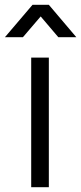

<svg xmlns="http://www.w3.org/2000/svg" viewBox="-50 -780 338 800"><path d="M45.5 -625 119.5 -711.5 193 -625H268L153.5 -760H85.5L-29.5 -625ZM153.5 0V-540H80V0Z"/></svg>

Font: Manrope
Style: Regular
Weight: 400
Designer: Mikhail Sharanda
Foundry: Mikhail Sharanda
Version: Version 4.505